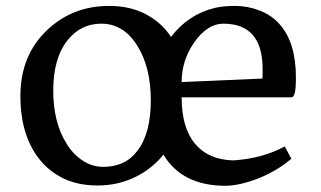

<svg xmlns="http://www.w3.org/2000/svg" viewBox="-20 -610 1067 639"><path d="M730 8.3Q586.4 8.3 523.9 -95.2Q484.4 -46.4 427.5 -19.5Q370.6 7.3 305.4 7.3Q240.2 7.3 192.4 -15.6Q144.5 -38.6 112.3 -78.6Q47.9 -158.7 47.9 -290.5Q47.9 -426.3 137.7 -510.7Q222.2 -590.3 343.3 -590.3Q413.1 -590.3 465.3 -562.7Q517.6 -535.2 549.3 -487.3Q606.4 -562 694.3 -583.5Q722.2 -590.3 763.4 -590.3Q804.7 -590.3 844.7 -574.7Q884.8 -559.1 911.1 -528.8Q964.8 -467.8 964.8 -353V-348.1Q964.8 -286.1 950.2 -286.1H584.5Q584.5 -184.1 629.6 -130.9Q674.8 -77.6 757.8 -76.2Q855 -83 927.7 -122.6L949.7 -81.5Q876 -20 781.2 2Q752.9 8.3 730 8.3ZM854 -380.4Q854 -531.2 723.1 -531.2Q670.4 -531.2 627 -469.7Q584.5 -409.7 584.5 -336.9L853.5 -348.6Q854 -358.9 854 -364.3ZM437.5 -108.4Q481.9 -166 481.9 -276.4Q481.9 -385.3 437.5 -457Q391.6 -531.2 317.4 -531.2Q249.5 -531.2 206.1 -477.5Q157.2 -418 157.2 -308.1Q157.2 -202.1 202.1 -130.9Q224.1 -95.7 255.6 -75.2Q287.1 -54.7 323.7 -54.7Q360.4 -54.7 388.7 -67.9Q417 -81.1 437.5 -108.4Z"/></svg>

Font: HeadlandOne
Style: Regular
Weight: 400
Designer: Gary Lonergan
Foundry: Sorkin Type Co.
Version: Version 1.002